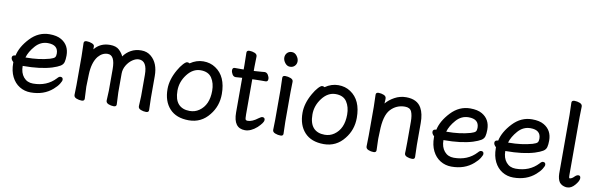

<svg xmlns="http://www.w3.org/2000/svg" viewBox="-50 -1173 5152 1660"><g transform="rotate(10 2526.5 -343.0)"><path d="M475 -150Q498 -150 498 -127Q498 -116 482.5 -91Q467 -66 436 -39Q360 28 244 28Q190 28 146 1Q102 -26 77 -76.5Q52 -127 52 -195V-204Q31 -222 31 -241Q31 -263 61 -264Q78 -343 150 -419.5Q222 -496 319 -496Q384 -496 423 -473Q495 -431 495 -340Q495 -305 489 -282.5Q483 -260 460.5 -246Q438 -232 392 -217Q291 -186 140 -186H137Q137 -125 168 -88Q199 -51 251 -51Q373 -51 448 -132Q463 -150 475 -150ZM409 -341Q409 -418 318 -418Q254 -418 208.5 -366Q163 -314 148 -262H155Q266 -262 359 -288Q392 -298 400.5 -308.5Q409 -319 409 -341Z M1191 -293Q1191 -416 1117 -416Q1090 -416 1060.5 -395.5Q1031 -375 1011 -341Q991 -307 991 -268V-105L996 1Q996 21 972 21Q948 21 926 12Q904 3 904 -17L908 -105V-293Q908 -416 844 -416Q797 -416 761 -374Q716 -318 713 -210Q711 -156 710 -105L715 1Q715 21 691 21Q667 21 644.5 12Q622 3 622 -17L624 -105V-356L621 -472Q621 -492 645 -492Q669 -492 691.5 -483Q714 -474 714 -460V-433Q764 -496 850 -496Q904 -496 931.5 -469.5Q959 -443 970 -416Q995 -452 1034.5 -474Q1074 -496 1125 -496Q1176 -496 1211 -466Q1277 -411 1277 -297V-105L1280 1Q1280 21 1256 21Q1232 21 1209.5 12Q1187 3 1187 -17L1191 -105Z M1554 -458Q1609 -496 1670 -496Q1731 -496 1777 -465Q1875 -401 1875 -245Q1875 -139 1811 -60Q1742 28 1632 28Q1522 28 1463.5 -35.5Q1405 -99 1405 -207Q1405 -290 1456 -379Q1477 -416 1499 -440Q1521 -464 1533.5 -464Q1546 -464 1554 -458ZM1626 -53Q1672 -53 1708 -78Q1788 -133 1788 -258Q1788 -325 1758 -370.5Q1728 -416 1660 -416Q1592 -416 1542 -351Q1492 -286 1492 -208Q1492 -130 1526.5 -91.5Q1561 -53 1626 -53Z M2024 -414 1968 -410H1967Q1948 -410 1937 -428.5Q1926 -447 1926 -464Q1926 -487 1947 -487H2024V-528L2022 -635Q2022 -655 2046 -655Q2070 -655 2092 -646Q2114 -637 2114 -617L2112 -528V-490L2130 -491Q2165 -493 2185 -495L2206 -497H2207Q2226 -497 2237.5 -478.5Q2249 -460 2249 -443Q2249 -419 2228 -419H2189Q2161 -419 2141 -418L2112 -417V-108Q2112 -71 2116.5 -63.5Q2121 -56 2135 -56Q2174 -56 2225 -95Q2245 -110 2256 -110Q2278 -110 2278 -87.5Q2278 -65 2230 -19Q2177 28 2125 28Q2024 28 2024 -110Z M2471 -637Q2471 -613 2455 -596.5Q2439 -580 2413.5 -580Q2388 -580 2370 -603Q2352 -626 2352 -650Q2352 -674 2367.5 -691Q2383 -708 2409 -708Q2435 -708 2453 -684.5Q2471 -661 2471 -637ZM2366 -17 2368 -105V-368L2365 -475Q2365 -494 2389 -494Q2413 -494 2436 -485Q2459 -476 2459 -457L2457 -368V-105L2460 1Q2460 20 2436.5 20Q2413 20 2389.5 11Q2366 2 2366 -17Z M2739 -458Q2794 -496 2855 -496Q2916 -496 2962 -465Q3060 -401 3060 -245Q3060 -139 2996 -60Q2927 28 2817 28Q2707 28 2648.5 -35.5Q2590 -99 2590 -207Q2590 -290 2641 -379Q2662 -416 2684 -440Q2706 -464 2718.5 -464Q2731 -464 2739 -458ZM2811 -53Q2857 -53 2893 -78Q2973 -133 2973 -258Q2973 -325 2943 -370.5Q2913 -416 2845 -416Q2777 -416 2727 -351Q2677 -286 2677 -208Q2677 -130 2711.5 -91.5Q2746 -53 2811 -53Z M3524 -17 3525 -44 3526 -115V-293Q3526 -350 3512 -381.5Q3498 -413 3454 -413Q3379 -413 3328.5 -358.5Q3278 -304 3276 -162Q3275 -129 3274 -105V-89Q3274 -59 3277 1Q3277 21 3253.5 21Q3230 21 3208 12Q3186 3 3186 -17L3188 -115V-364L3185 -471Q3185 -491 3208.5 -491Q3232 -491 3254 -482Q3276 -473 3276 -453V-439Q3275 -425 3274 -409Q3303 -444 3349.5 -469.5Q3396 -495 3450 -495Q3548 -495 3585 -427Q3612 -379 3612 -297V-105L3615 1Q3615 21 3591.5 21Q3568 21 3546 12Q3524 3 3524 -16Z M4169 -150Q4192 -150 4192 -127Q4192 -116 4176.5 -91Q4161 -66 4130 -39Q4054 28 3938 28Q3884 28 3840 1Q3796 -26 3771 -76.5Q3746 -127 3746 -195V-204Q3725 -222 3725 -241Q3725 -263 3755 -264Q3772 -343 3844 -419.5Q3916 -496 4013 -496Q4078 -496 4117 -473Q4189 -431 4189 -340Q4189 -305 4183 -282.5Q4177 -260 4154.5 -246Q4132 -232 4086 -217Q3985 -186 3834 -186H3831Q3831 -125 3862 -88Q3893 -51 3945 -51Q4067 -51 4142 -132Q4157 -150 4169 -150ZM4103 -341Q4103 -418 4012 -418Q3948 -418 3902.5 -366Q3857 -314 3842 -262H3849Q3960 -262 4053 -288Q4086 -298 4094.5 -308.5Q4103 -319 4103 -341Z M4712 -150Q4735 -150 4735 -127Q4735 -116 4719.5 -91Q4704 -66 4673 -39Q4597 28 4481 28Q4427 28 4383 1Q4339 -26 4314 -76.5Q4289 -127 4289 -195V-204Q4268 -222 4268 -241Q4268 -263 4298 -264Q4315 -343 4387 -419.5Q4459 -496 4556 -496Q4621 -496 4660 -473Q4732 -431 4732 -340Q4732 -305 4726 -282.5Q4720 -260 4697.5 -246Q4675 -232 4629 -217Q4528 -186 4377 -186H4374Q4374 -125 4405 -88Q4436 -51 4488 -51Q4610 -51 4685 -132Q4700 -150 4712 -150ZM4646 -341Q4646 -418 4555 -418Q4491 -418 4445.5 -366Q4400 -314 4385 -262H4392Q4503 -262 4596 -288Q4629 -298 4637.5 -308.5Q4646 -319 4646 -341Z M4959 -51Q4960 -50 4963 -50H4965Q4982 -51 5005 -75Q5020 -89 5034 -89Q5053 -89 5053 -65.5Q5053 -42 5022 -5.5Q4991 31 4956 31H4945Q4907 26 4887 1Q4868 -26 4867 -75V-590L4864 -697Q4864 -717 4888.5 -717Q4913 -717 4935.5 -708Q4958 -699 4958 -679L4956 -590V-78Q4956 -58 4959 -51Z"/></g></svg>

Font: LXGW ZhenKai
Style: Regular
Weight: 400
Designer: LXGW / Fontworks Inc.
Foundry: LXGW / Fontworks Inc.
Version: Version 0.800;June 8, 2025